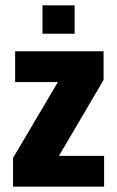

<svg xmlns="http://www.w3.org/2000/svg" viewBox="-20 -703 442 723"><path d="M29 0V-108L198 -394H37V-510H370V-402L202 -116H372V0ZM140 -576V-683H261V-576Z"/></svg>

Font: Saira Condensed ExtraBold
Style: Regular
Weight: 800
Width: 3
Designer: Hector Gatti with collaboration of the Omnibus-Type team
Foundry: Omnibus-Type
Version: Version 1.101